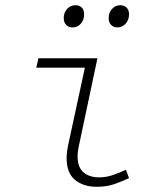

<svg xmlns="http://www.w3.org/2000/svg" viewBox="-20 -703 640 735"><path d="M350 12Q299 12 267 -14.5Q235 -41 235 -98Q235 -119 241 -148L305 -444H119L127 -480H353L281 -140Q279 -130 278 -121.5Q277 -113 277 -105Q277 -62 300 -43Q323 -24 359 -24Q385 -24 409.5 -32Q434 -40 462 -53L474 -21Q444 -7 415.5 2.5Q387 12 350 12ZM258 -598Q243 -598 233.5 -607.5Q224 -617 224 -634Q224 -655 237 -669Q250 -683 269 -683Q284 -683 293 -674Q302 -665 302 -648Q302 -627 289.5 -612.5Q277 -598 258 -598ZM429 -598Q415 -598 405.5 -607.5Q396 -617 396 -634Q396 -655 409 -669Q422 -683 440 -683Q455 -683 464.5 -674Q474 -665 474 -648Q474 -627 461 -612.5Q448 -598 429 -598Z"/></svg>

Font: Source Code Pro Light
Style: Italic
Weight: 300
Italic angle: -11°
Monospace: yes
Designer: Paul D. Hunt, Teo Tuominen
Foundry: Adobe Systems Incorporated
Version: Version 1.050;PS 1.000;hotconv 16.6.51;makeotf.lib2.5.65220